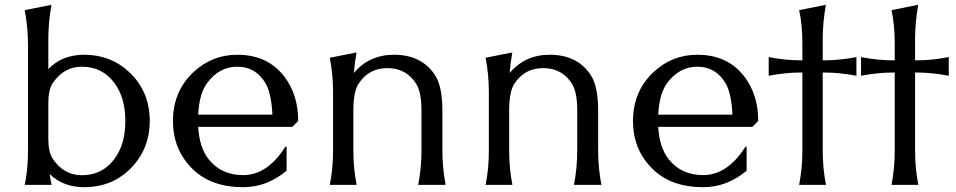

<svg xmlns="http://www.w3.org/2000/svg" viewBox="-20 -777 4018 807"><path d="M324.2 -40.5Q410.2 -40.5 460.9 -108.9Q506.8 -170.4 506.8 -268.6Q506.8 -366.7 460.9 -428.2Q410.2 -496.6 324.2 -496.6Q248.5 -496.6 202.1 -428.2Q183.1 -400.4 183.1 -344.2V-192.9Q183.1 -136.7 202.1 -108.9Q248.5 -40.5 324.2 -40.5ZM84 0Q97.7 -65.9 97.7 -143.6V-589.8Q97.7 -659.2 84 -734.4L196.3 -756.8Q183.1 -680.7 183.1 -614.7V-486.3Q240.2 -546.9 334 -546.9Q445.3 -546.9 522.5 -474.6Q609.4 -393.1 609.4 -268.6Q609.4 -145.5 522.5 -62.5Q446.3 9.8 334 9.8Q245.6 9.8 189 -45.4Q191.9 -22 196.8 0Z M1002 9.8Q871.1 9.8 793.9 -62.5Q707 -144 707 -268.6Q707 -393.6 793.9 -474.6Q871.6 -546.9 977.5 -546.9Q1105.5 -546.9 1175.8 -454.1Q1233.4 -377.9 1233.4 -268.6L1208.5 -243.7H813Q817.9 -157.7 856.4 -108.4Q909.2 -41 1002 -41Q1104 -41 1179.7 -160.6L1184.6 -160.2V-59.6Q1102.1 9.8 1002 9.8ZM813 -294.9H1125Q1120.6 -385.3 1096.2 -426.8Q1055.2 -496.6 977.5 -496.6Q901.4 -496.6 850.6 -428.2Q817.4 -383.3 813 -294.9Z M1366.2 0Q1379.9 -66.9 1379.9 -144V-389.2Q1379.9 -463.9 1366.2 -534.2L1478.5 -556.6Q1470.7 -512.2 1467.3 -470.2Q1532.2 -546.9 1635.7 -546.9Q1751.5 -546.9 1807.6 -462.4Q1839.4 -415 1839.4 -313V-143.6Q1839.4 -71.8 1853 0H1737.8Q1751.5 -72.3 1751.5 -144V-313.5Q1751.5 -389.2 1729 -425.3Q1687.5 -490.7 1608.4 -490.7Q1529.8 -490.7 1487.3 -425.3Q1465.3 -391.6 1465.3 -313.5V-144Q1465.3 -67.4 1479 0Z M2021 0Q2034.7 -66.9 2034.7 -144V-389.2Q2034.7 -463.9 2021 -534.2L2133.3 -556.6Q2125.5 -512.2 2122.1 -470.2Q2187 -546.9 2290.5 -546.9Q2406.2 -546.9 2462.4 -462.4Q2494.1 -415 2494.1 -313V-143.6Q2494.1 -71.8 2507.8 0H2392.6Q2406.2 -72.3 2406.2 -144V-313.5Q2406.2 -389.2 2383.8 -425.3Q2342.3 -490.7 2263.2 -490.7Q2184.6 -490.7 2142.1 -425.3Q2120.1 -391.6 2120.1 -313.5V-144Q2120.1 -67.4 2133.8 0Z M2935.5 9.8Q2804.7 9.8 2727.5 -62.5Q2640.6 -144 2640.6 -268.6Q2640.6 -393.6 2727.5 -474.6Q2805.2 -546.9 2911.1 -546.9Q3039.1 -546.9 3109.4 -454.1Q3167 -377.9 3167 -268.6L3142.1 -243.7H2746.6Q2751.5 -157.7 2790 -108.4Q2842.8 -41 2935.5 -41Q3037.6 -41 3113.3 -160.6L3118.2 -160.2V-59.6Q3035.6 9.8 2935.5 9.8ZM2746.6 -294.9H3058.6Q3054.2 -385.3 3029.8 -426.8Q2988.8 -496.6 2911.1 -496.6Q2835 -496.6 2784.2 -428.2Q2751 -383.3 2746.6 -294.9Z M3338.9 0Q3352.5 -70.3 3352.5 -143.6V-472.2H3347.7Q3280.3 -472.2 3210.9 -458.5V-537.1Q3279.8 -523.4 3347.7 -523.4H3352.5V-589.8Q3352.5 -674.3 3338.9 -734.4L3451.2 -756.8Q3438 -681.2 3438 -614.7V-523.4H3442.9Q3509.3 -523.4 3579.6 -537.1V-458.5Q3508.8 -472.2 3442.9 -472.2H3438V-143.6Q3438 -69.8 3451.7 0Z M3727.1 0Q3740.7 -70.3 3740.7 -143.6V-472.2H3735.8Q3668.5 -472.2 3599.1 -458.5V-537.1Q3668 -523.4 3735.8 -523.4H3740.7V-589.8Q3740.7 -674.3 3727.1 -734.4L3839.4 -756.8Q3826.2 -681.2 3826.2 -614.7V-523.4H3831.1Q3897.5 -523.4 3967.8 -537.1V-458.5Q3897 -472.2 3831.1 -472.2H3826.2V-143.6Q3826.2 -69.8 3839.8 0Z"/></svg>

Font: Classica
Style: Book
Weight: 400
Designer: Wojciech Kalinowski "wmk69" (wmk69@o2.pl)
Foundry: Wojciech Kalinowski "wmk69" (wmk69@o2.pl)
Version: Version 2.1.1; 2021-05-14